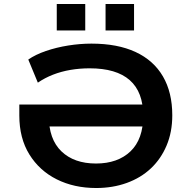

<svg xmlns="http://www.w3.org/2000/svg" viewBox="-20 -934 963 964"><path d="M463 10Q352 10 265 -33.5Q178 -77 127.5 -158.5Q77 -240 77 -354V-409H758V-299H179L225 -352Q225 -235 288.5 -174Q352 -113 462 -113Q571 -113 635 -174Q699 -235 699 -353Q699 -472 631.5 -531.5Q564 -591 430 -591Q380 -591 333.5 -583Q287 -575 246 -559Q205 -543 170 -519L122 -635Q158 -660 210.5 -678Q263 -696 322.5 -705.5Q382 -715 439 -715Q570 -715 660.5 -673Q751 -631 798 -550.5Q845 -470 845 -355Q845 -271 816.5 -203.5Q788 -136 737.5 -88.5Q687 -41 616.5 -15.5Q546 10 463 10ZM510 -781V-914H653V-781ZM265 -781V-914H408V-781Z"/></svg>

Font: Nunito Sans 7pt SemiExpanded
Style: Bold
Weight: 700
Width: 6
Designer: Vernon Adams
Foundry: Vernon Adams
Version: Version 3.101;gftools[0.9.27]